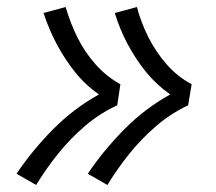

<svg xmlns="http://www.w3.org/2000/svg" viewBox="-20 -610 616 547"><path d="M286 -83Q314 -129 348.5 -172Q383 -215 425 -251Q467 -287 516 -310L526 -370Q485 -392 454.5 -427Q424 -462 403 -503.5Q382 -545 370 -590L307 -573Q321 -527 343.5 -484.5Q366 -442 396 -405Q426 -368 465 -341Q393 -301 334.5 -242Q276 -183 230 -115ZM83 -83Q111 -129 145.5 -172Q180 -215 222 -251Q264 -287 314 -310L323 -370Q283 -392 252 -427Q221 -462 200.5 -503.5Q180 -545 167 -590L104 -573Q119 -527 141.5 -484.5Q164 -442 193.5 -405Q223 -368 262 -341Q190 -301 131.5 -242Q73 -183 27 -115Z"/></svg>

Font: Iosevka Sparkle Light
Style: Italic
Weight: 300
Italic angle: -9°
Designer: Belleve Invis
Foundry: Belleve Invis
Version: Version 4.5.0; ttfautohint (v1.8.3)